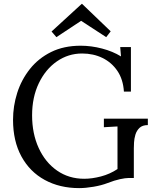

<svg xmlns="http://www.w3.org/2000/svg" viewBox="-20 -951 801 987"><path d="M387 16Q287 16 210 -26Q133 -68 90 -147Q47 -226 47 -335Q47 -406 68.5 -473.5Q90 -541 133.5 -596Q177 -651 242.5 -683.5Q308 -716 395 -716Q449 -716 504.5 -701.5Q560 -687 602 -661L598 -709H653V-480H617Q613 -543 583.5 -586.5Q554 -630 507 -653Q460 -676 402 -676Q331 -676 272.5 -635.5Q214 -595 179.5 -523Q145 -451 145 -358Q145 -264 179 -190Q213 -116 273.5 -74Q334 -32 413 -32Q453 -32 499 -44Q545 -56 584 -82V-301Q567 -300 549 -299Q531 -298 514 -297V-341H740V-308Q712 -308 697 -293.5Q682 -279 676 -258.5Q670 -238 669 -218.5Q668 -199 668 -189V-36H641Q625 -36 597 -30Q569 -24 533 -10Q502 2 461 9Q420 16 387 16ZM526 -760 397 -844 270 -760 245 -789 400 -931H402L549 -790Z"/></svg>

Font: Lora
Style: Regular
Weight: 400
Designer: Olga Karpushina, Alexei Vanyashin (Cyrillic)
Foundry: Cyreal
Version: Version 3.005; ttfautohint (v1.8.4.7-5d5b)